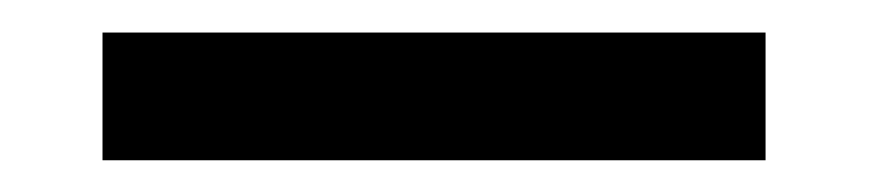

<svg xmlns="http://www.w3.org/2000/svg" viewBox="-20 -20 534 118"><path d="M43 78.5V0H450.5V78.5Z"/></svg>

Font: Encode Sans SC Condensed Medium
Style: Regular
Weight: 500
Width: 3
Designer: Multiple Designers
Foundry: Impallari Type
Version: Version 3.002